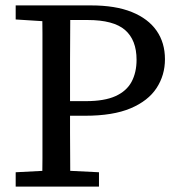

<svg xmlns="http://www.w3.org/2000/svg" viewBox="-20 -690 661 710"><path d="M38 0V-53L172 -60H205L346 -53V0ZM136 0Q137 -52 137 -103.5Q137 -155 137 -207Q137 -259 137 -311V-360Q137 -412 137 -463.5Q137 -515 137 -567Q137 -619 136 -670H240Q240 -619 239.5 -567.5Q239 -516 239 -464Q239 -412 239 -360V-296Q239 -249 239 -200.5Q239 -152 239.5 -102Q240 -52 240 0ZM191 -262V-316H298Q366 -316 407 -334.5Q448 -353 466.5 -387.5Q485 -422 485 -469Q485 -542 442.5 -579Q400 -616 304 -616H199V-670H317Q407 -670 467.5 -645.5Q528 -621 559 -576.5Q590 -532 590 -471Q590 -412 559 -364.5Q528 -317 463 -289.5Q398 -262 295 -262ZM38 -618V-670H177V-610H164Z"/></svg>

Font: Source Serif 4
Style: Regular
Weight: 400
Designer: Frank Grießhammer
Foundry: Adobe Systems Incorporated
Version: Version 4.004;hotconv 1.0.116;makeotfexe 2.5.65601